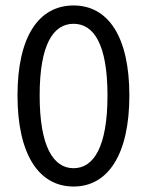

<svg xmlns="http://www.w3.org/2000/svg" viewBox="-20 -670 537 702"><path d="M249 12C376 12 453 -107 453 -321C453 -535 376 -650 249 -650C121 -650 44 -535 44 -321C44 -107 121 12 249 12ZM249 -55C175 -55 125 -134 125 -321C125 -508 175 -583 249 -583C323 -583 373 -508 373 -321C373 -134 323 -55 249 -55Z"/></svg>

Font: DAIFUKU Sans
Style: Regular
Weight: 400
Designer: Original font ‘Source Han Sans JP’ : Paul D. Hunt
Foundry: Daifuku
Version: Version 1.000